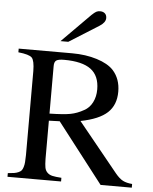

<svg xmlns="http://www.w3.org/2000/svg" viewBox="-59 -939 785 988"><g transform="rotate(5 333.5 -445.0)"><path d="M659.2 -19V0H498L259.8 -308.1L204.1 -306.2V-108.9Q204.6 -79.6 207.5 -64.2Q210.4 -48.8 220.7 -38.6Q231 -28.3 247.1 -24.7Q263.2 -21 293.9 -19V0H17.1V-19Q37.6 -20.5 49.6 -22.5Q61.5 -24.4 72 -29.1Q82.5 -33.7 87.4 -39.8Q92.3 -45.9 95.9 -57.6Q99.6 -69.3 100.6 -83.3Q101.6 -97.2 102.1 -120.1V-553.2Q101.6 -607.9 87.4 -622.6Q73.2 -637.2 17.1 -643.1V-662.1H293Q363.8 -662.1 421.4 -644Q479 -626 507.8 -595.2Q546.9 -551.8 546.9 -485.8Q546.9 -417 504.2 -377.2Q461.4 -337.4 366.2 -318.8L571.8 -65.9Q592.8 -40.5 611.3 -31Q629.9 -21.5 659.2 -19ZM204.1 -588.9V-342.8Q276.9 -344.2 311.8 -350.8Q346.7 -357.4 380.9 -377Q407.7 -391.1 422.9 -420.7Q438 -450.2 438 -487.8Q438 -558.6 393.3 -591.8Q348.6 -625 254.9 -625Q225.1 -625 214.6 -617.4Q204.1 -609.9 204.1 -588.9ZM268.1 -719.2H228L375 -867.2Q389.6 -880.9 397.9 -885.5Q406.2 -890.1 418 -890.1Q433.6 -890.1 442.9 -881.6Q452.1 -873 452.1 -857.9Q452.1 -835 421.9 -815.9Z"/></g></svg>

Font: Accordance
Style: Regular
Weight: 400
Version: Version 1.1 (build May 11, 2018) Miklal Software Solutions, 